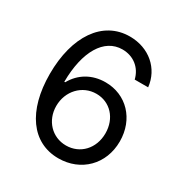

<svg xmlns="http://www.w3.org/2000/svg" viewBox="-167 -839 934 978"><g transform="rotate(30 300.0 -350.0)"><path d="M318 -634C382 -634 433 -595 448 -532H527C516 -636 431 -710 318 -710C159 -710 59 -563 59 -341C59 -124 156 10 311 10C443 10 540 -86 540 -221C540 -352 450 -446 327 -446C248 -446 184 -408 148 -343H143C144 -522 211 -634 318 -634ZM169 -216C169 -304 233 -372 316 -372C397 -372 456 -308 456 -220C456 -131 395 -66 312 -66C230 -66 169 -131 169 -216Z"/></g></svg>

Font: CommitMono
Style: 400Regular
Weight: 400
Monospace: yes
Designer: Eigil Nikolajsen
Foundry: Eigil Nikolajsen
Version: Version 1.143